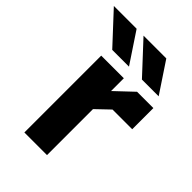

<svg xmlns="http://www.w3.org/2000/svg" viewBox="-272 -830 924 924"><g transform="rotate(45 190.0 -367.5)"><path d="M88 -580 -56 -735H99L202 -580ZM290 -580 146 -735H301L404 -580ZM70 0V-523H224V-436L315 -522H426V-378H292L224 -313V0Z"/></g></svg>

Font: Tomorrow SemiBold
Style: Regular
Weight: 600
Designer: Tony de Marco, Monica Rizzolli
Foundry: Just in Type
Version: Version 2.002